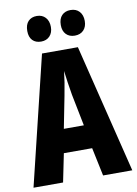

<svg xmlns="http://www.w3.org/2000/svg" viewBox="-99 -985 746 1049"><g transform="rotate(-10 274.0 -460.5)"><path d="M386 0 353 -157H196L164 0H0L173 -714H372L548 0ZM295 -464Q289 -501 283.5 -536Q278 -571 275 -599Q269 -542 254 -466L219 -288H330ZM115 -849Q115 -884 132.5 -902.5Q150 -921 180 -921Q210 -921 228 -901.5Q246 -882 246 -849Q246 -817 228 -798Q210 -779 180 -779Q150 -779 132.5 -797Q115 -815 115 -849ZM301 -849Q301 -884 319 -902.5Q337 -921 367 -921Q398 -921 416 -901.5Q434 -882 434 -849Q434 -817 416 -798Q398 -779 367 -779Q337 -779 319 -797.5Q301 -816 301 -849Z"/></g></svg>

Font: Noto Sans Ethiopic ExtraCondensed ExtraBold
Style: Regular
Weight: 800
Width: 2
Designer: Monotype Design Team
Foundry: Monotype Imaging Inc.
Version: Version 2.102; ttfautohint (v1.8.4.7-5d5b)